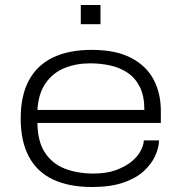

<svg xmlns="http://www.w3.org/2000/svg" viewBox="-20 -738 728 770"><path d="M349 12Q257 12 193 -18Q129 -48 96 -109.5Q63 -171 63 -263Q63 -354 95.5 -415Q128 -476 191.5 -507Q255 -538 348 -538Q445 -538 506.5 -505.5Q568 -473 596.5 -418Q625 -363 625 -294V-245H130Q131 -170 160.5 -125.5Q190 -81 240.5 -61.5Q291 -42 354 -42Q408 -42 445.5 -56Q483 -70 507.5 -90Q532 -110 544 -133Q556 -156 557 -175H618Q617 -145 602.5 -113Q588 -81 557.5 -52.5Q527 -24 475.5 -6Q424 12 349 12ZM130 -297H559Q559 -353 541 -389Q523 -425 492 -446Q461 -467 422 -475.5Q383 -484 342 -484Q285 -484 238.5 -465Q192 -446 163 -404.5Q134 -363 130 -297ZM304 -641V-718H383V-641Z"/></svg>

Font: Archivo Expanded ExtraLight
Style: Regular
Weight: 250
Width: 7
Designer: Hector Gatti
Foundry: Omnibus-Type
Version: Version 2.001